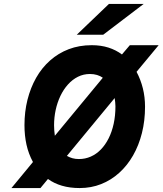

<svg xmlns="http://www.w3.org/2000/svg" viewBox="-20 -941 824 973"><path d="M38 12 147 -120Q124.5 -161.5 114.2 -208Q104 -254.5 104 -307Q104 -374.5 119.2 -435.2Q134.5 -496 163.2 -546.8Q192 -597.5 233.8 -634.5Q275.5 -671.5 328.5 -691.8Q381.5 -712 445 -712Q491.5 -712 529.8 -699.8Q568 -687.5 598 -665L638 -712H784L672 -577Q693 -537.5 704 -493.2Q715 -449 715 -400Q715 -329 699.2 -266.5Q683.5 -204 654.2 -153Q625 -102 584 -65Q543 -28 492.5 -8Q442 12 384 12Q334 12 294 0.2Q254 -11.5 223 -34L185 12ZM380 -135Q412 -135 440.2 -147.5Q468.5 -160 491.2 -183.5Q514 -207 530.5 -239.8Q547 -272.5 556 -313.5Q565 -354.5 565 -402Q565 -412.5 563.8 -423Q562.5 -433.5 561 -444L319 -151Q332 -143.5 347 -139.2Q362 -135 380 -135ZM258 -253 501 -547Q488.5 -556 472 -561Q455.5 -566 436 -566Q403 -566 375 -552Q347 -538 324.5 -513Q302 -488 286.2 -455Q270.5 -422 262.2 -384Q254 -346 254 -306Q254 -292 255 -279.8Q256 -267.5 258 -253ZM369 -765 532 -921H708L503 -765Z"/></svg>

Font: Overpass Black
Style: Italic
Weight: 900
Italic angle: -10°
Designer: Delve Withrington, Dave Bailey, Thomas Jockin
Foundry: Delve Fonts LLC
Version: Version 4.000